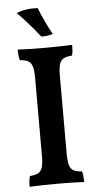

<svg xmlns="http://www.w3.org/2000/svg" viewBox="-59 -912 488 951"><g transform="rotate(-5 184.5 -436.5)"><path d="M55 -626Q49 -647 49 -679Q103 -676 186 -676Q260 -676 320 -679Q320 -664 319 -650Q318 -636 314 -626Q286 -624 272 -616Q258 -608 252 -589Q246 -570 246 -533V-144Q246 -106 252 -87Q258 -68 272 -60Q286 -52 314 -50Q320 -34 320 3Q265 0 189 0Q105 0 49 3Q49 -31 55 -50Q83 -52 97 -60Q111 -68 117 -87Q123 -106 123 -144V-533Q123 -570 117 -589Q111 -608 97 -616Q83 -624 55 -626ZM61 -859Q80 -869 108.5 -873Q137 -877 166 -875Q193 -806 229 -741Q206 -733 172 -733Q113 -807 61 -859Z"/></g></svg>

Font: Vollkorn SC SemiBold
Style: Regular
Weight: 600
Designer: Friedrich Althausen
Foundry: Friedrich Althausen
Version: Version 4.015